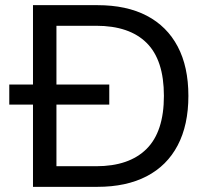

<svg xmlns="http://www.w3.org/2000/svg" viewBox="-20 -725 830 745"><path d="M108 0V-705H358Q471 -705 549.5 -664Q628 -623 669.5 -544.5Q711 -466 711 -353Q711 -240 669.5 -161Q628 -82 549 -41Q470 0 358 0ZM199 -80H353Q481 -80 548.5 -147Q616 -214 616 -353Q616 -492 549 -558.5Q482 -625 353 -625H199ZM16 -319V-397H404V-319Z"/></svg>

Font: Nunito Sans 7pt
Style: Regular
Weight: 400
Designer: Vernon Adams
Foundry: Vernon Adams
Version: Version 3.101;gftools[0.9.27]